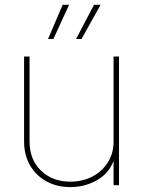

<svg xmlns="http://www.w3.org/2000/svg" viewBox="-20 -762 589 790"><path d="M269.5 7.8Q213.9 7.8 170.9 -15.9Q127.9 -39.6 103.5 -81.8Q79.1 -124 79.1 -179.7V-529.3H101.6V-179.7Q101.6 -105.5 148.4 -60.1Q195.3 -14.6 269.5 -14.6Q320.3 -14.6 360.6 -35.9Q400.9 -57.1 424.1 -94.5Q447.3 -131.8 447.3 -179.7V-529.3H469.7V0H447.3V-117.2H453.1Q435.5 -54.7 383.8 -23.4Q332 7.8 269.5 7.8ZM199.7 -601.6H177.7L237.8 -742.2H264.2ZM315.4 -601.6H293L366.7 -742.2H394Z"/></svg>

Font: Inter 24pt Thin
Style: Regular
Weight: 250
Designer: Rasmus Andersson
Foundry: rsms
Version: Version 4.001;git-66647c0bb